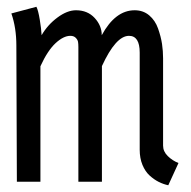

<svg xmlns="http://www.w3.org/2000/svg" viewBox="-20 -531 558 561"><path d="M373.5 -501Q398.4 -501 416 -486.1Q433.6 -471.2 441.9 -447.5Q450.2 -423.8 453.4 -402.8Q456.5 -381.8 456.5 -360.8V-105.5Q456.5 -88.4 470.2 -75Q483.9 -61.5 501.5 -54.7L471.7 10.3Q457.5 7.3 443.8 0.5Q430.2 -6.3 417.2 -18.1Q404.3 -29.8 396.2 -49.3Q388.2 -68.8 388.2 -93.3V-94.2V-371.1V-377.4Q388.2 -426.3 356.9 -426.3Q318.4 -426.3 277.8 -337.9V0H209V-393.6Q209 -402.8 208 -408.7Q207 -414.6 201.4 -420.4Q195.8 -426.3 185.5 -426.3Q165.5 -426.3 142.3 -404.8Q119.1 -383.3 98.1 -337.4V0H29.3L27.8 -397.9Q27.8 -449.7 13.2 -491.7L86.4 -511.2Q91.8 -500.5 96.2 -473.6Q100.6 -446.8 101.6 -428.2Q119.1 -458.5 147.7 -479.7Q176.3 -501 202.1 -501Q235.8 -501 256.6 -478.5Q277.3 -456.1 277.3 -428.2Q316.9 -501 373.5 -501Z"/></svg>

Font: FantasqueSansM Nerd Font
Style: Regular
Weight: 400
Monospace: yes
Designer: Jany Belluz
Version: Version 1.8.0 ; ttfautohint (v1.8.2);Nerd Fonts 3.4.0